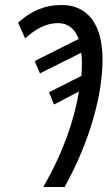

<svg xmlns="http://www.w3.org/2000/svg" viewBox="-20 -744 445 764"><path d="M152 0H237C338 -181 388 -368 388 -507C388 -648 328 -724 226 -724C156 -724 104 -700 52 -654L80 -591C121 -628 162 -652 211 -652C249 -652 278 -631 293 -589L118 -501L139 -452L303 -534C305 -523 306 -508 306 -493C306 -476 305 -460 304 -442L175 -377L195 -328L294 -380C276 -267 231 -136 152 0Z"/></svg>

Font: Noto Sans ExtraCondensed
Style: Italic
Weight: 400
Width: 2
Italic angle: -12°
Designer: Monotype Design Team
Foundry: Monotype Imaging Inc.
Version: Version 2.013